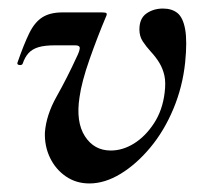

<svg xmlns="http://www.w3.org/2000/svg" viewBox="-20 -416 488 449"><path d="M189 13Q158 13 134 -3.5Q110 -20 97 -47Q84 -74 85 -106Q88 -147 112.5 -190.5Q137 -234 159 -282Q166 -296 166.5 -303Q167 -310 156 -310H108Q84 -310 69.5 -305.5Q55 -301 46.5 -291.5Q38 -282 33 -267Q31 -263 25 -264Q19 -265 21 -270Q36 -313 48.5 -338.5Q61 -364 79 -375.5Q97 -387 126 -387H219Q227 -387 229 -385Q231 -383 227 -375Q208 -330 189.5 -277.5Q171 -225 166 -189Q157 -131 178.5 -97.5Q200 -64 239 -64Q267 -64 293.5 -80.5Q320 -97 340 -127.5Q360 -158 365 -199Q368 -223 364.5 -239Q361 -255 353 -268.5Q345 -282 332 -296Q322 -307 314 -319Q306 -331 306 -347Q306 -373 322.5 -384.5Q339 -396 361 -396Q382 -396 395 -385.5Q408 -375 413 -347.5Q418 -320 413 -270Q407 -213 385.5 -161.5Q364 -110 331.5 -71Q299 -32 262 -9.5Q225 13 189 13Z"/></svg>

Font: Cormorant
Style: Bold Italic
Weight: 700
Italic angle: -10°
Designer: Christian Thalmann (Catharsis Fonts)
Foundry: Catharsis Fonts
Version: Version 4.000